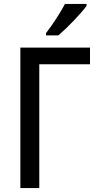

<svg xmlns="http://www.w3.org/2000/svg" viewBox="-20 -956 493 976"><path d="M437.5 -713.9V-629.4H179.7V0H83.5V-713.9ZM419.9 -936V-926.3Q409.7 -911.6 392.3 -891.8Q375 -872.1 354.5 -850.6Q334 -829.1 313.5 -809.6Q293 -790 276.4 -775.9H213.9V-787.6Q231.4 -810.5 249 -836.2Q266.6 -861.8 282.5 -887.7Q298.3 -913.6 310.1 -936Z"/></svg>

Font: Open Sans SemiCondensed Medium
Style: Regular
Weight: 500
Width: 4
Designer: Monotype Design Team
Foundry: Monotype Imaging Inc.
Version: Version 3.000